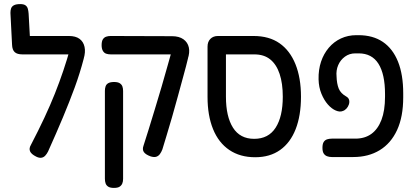

<svg xmlns="http://www.w3.org/2000/svg" viewBox="-20 -758 2035 939"><path d="M157 8Q133 -4 127 -18Q121 -32 131 -49Q168 -120 197 -182Q226 -244 248.5 -300.5Q271 -357 289.5 -412Q308 -467 324 -524L390 -473Q371 -400 345.5 -330.5Q320 -261 288 -184.5Q256 -108 215 -17Q209 -5 201 3.5Q193 12 182 13.5Q171 15 157 8ZM389 -470 328 -492H90Q64 -492 52 -503Q40 -514 39 -539L31 -695Q31 -708 34.5 -717.5Q38 -727 48.5 -732.5Q59 -738 79 -738Q96 -738 104.5 -732Q113 -726 116 -715.5Q119 -705 120 -691L126 -582H317Q350 -582 369 -568Q388 -554 393.5 -528.5Q399 -503 389 -470Z M717 7Q692 -2 683.5 -14.5Q675 -27 682 -46Q693 -79 707 -125Q721 -171 737.5 -224.5Q754 -278 770 -333Q786 -388 800 -438Q814 -488 825 -527L900 -475Q891 -437 877.5 -388.5Q864 -340 850 -287.5Q836 -235 821.5 -185.5Q807 -136 794.5 -94.5Q782 -53 774 -27Q769 -14 762 -4.5Q755 5 744.5 8.5Q734 12 717 7ZM537 161Q519 161 509.5 155Q500 149 496.5 139Q493 129 493 116V-314Q493 -326 496.5 -336Q500 -346 510 -351.5Q520 -357 538 -357Q556 -357 565.5 -351Q575 -345 578.5 -335.5Q582 -326 582 -313V117Q582 130 578 139.5Q574 149 565 155Q556 161 537 161ZM898 -469 829 -492H734H522Q509 -492 499 -495.5Q489 -499 483 -509.5Q477 -520 477 -537Q477 -556 483 -565.5Q489 -575 499 -578.5Q509 -582 521 -582L821 -581Q856 -581 877 -566Q898 -551 903.5 -526Q909 -501 898 -469Z M1228 11Q1154 11 1101.5 -24.5Q1049 -60 1022 -126.5Q995 -193 995 -284V-530Q995 -554 1009 -568Q1023 -582 1046 -582H1220Q1296 -582 1347 -546.5Q1398 -511 1425 -444Q1452 -377 1452 -285Q1452 -193 1426 -126.5Q1400 -60 1350 -24.5Q1300 11 1228 11ZM1223 -79Q1293 -79 1328 -133.5Q1363 -188 1363 -285Q1363 -350 1347.5 -396.5Q1332 -443 1301.5 -467.5Q1271 -492 1224 -492H1085V-285Q1085 -188 1119.5 -133.5Q1154 -79 1223 -79Z M1602 10Q1590 10 1579.5 6Q1569 2 1563 -7.5Q1557 -17 1557 -35Q1557 -54 1563 -63.5Q1569 -73 1579.5 -76.5Q1590 -80 1603 -80H1718Q1764 -80 1796 -103Q1828 -126 1845.5 -171.5Q1863 -217 1863 -285V-298Q1863 -395 1831 -446Q1799 -497 1734 -497H1718Q1689 -497 1667 -481Q1645 -465 1634 -439.5Q1623 -414 1626 -384Q1627 -349 1636.5 -325Q1646 -301 1675 -285Q1685 -279 1687.5 -268.5Q1690 -258 1686 -246.5Q1682 -235 1674 -226.5Q1666 -218 1656 -215Q1642 -209 1622 -217.5Q1602 -226 1583.5 -247Q1565 -268 1552 -299.5Q1539 -331 1538 -370Q1537 -417 1550 -456Q1563 -495 1588 -524.5Q1613 -554 1647.5 -570Q1682 -586 1723 -586H1733Q1804 -586 1852.5 -553Q1901 -520 1926.5 -456.5Q1952 -393 1952 -301V-282Q1952 -187 1922 -122Q1892 -57 1837 -23.5Q1782 10 1708 10Z"/></svg>

Font: Fredoka SemiCondensed
Style: Regular
Weight: 400
Width: 4
Designer: Ben Nathan
Foundry: Milena B. Brandão, Ben Nathan
Version: Version 2.001